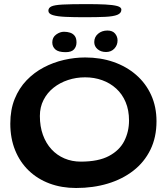

<svg xmlns="http://www.w3.org/2000/svg" viewBox="-20 -882 829 954"><path d="M358.1 52.1Q286.1 52.1 226.2 29.8Q166.3 7.4 122.7 -34.5Q79.1 -76.5 55.2 -135.5Q31.2 -194.6 31.2 -267.8Q31.2 -336.8 52.9 -390.4Q74.6 -443.9 112 -482.9Q149.4 -521.8 197.2 -547Q245 -572.2 297.9 -584.3Q350.9 -596.5 403.2 -596.5Q479.4 -596.5 544 -574.1Q608.6 -551.6 656.6 -509.8Q704.6 -468 731.1 -409.7Q757.6 -351.4 757.6 -279.4Q757.6 -199.9 727.4 -138.2Q697.2 -76.4 642.8 -34.1Q588.3 8.3 515.7 30.2Q443.1 52.1 358.1 52.1ZM381.3 -78.9Q468.9 -78.9 521.5 -107Q574.1 -135 597.6 -181.6Q621.1 -228.1 621.1 -283.3Q621.1 -334.6 604.3 -374.5Q587.6 -414.4 557.5 -441.8Q527.4 -469.3 487.8 -483.5Q448.2 -497.8 402.8 -497.8Q358.2 -497.8 317.9 -484.4Q277.5 -471.1 246.1 -446.1Q214.6 -421.1 196.4 -385.4Q178.1 -349.8 178.1 -305.8Q178.1 -253.5 193.3 -211.6Q208.5 -169.8 235.8 -140.2Q263 -110.6 300.2 -94.8Q337.5 -78.9 381.3 -78.9ZM306 -622.8Q270.1 -622.8 254.9 -636.5Q239.8 -650.3 239.8 -671.2Q239.8 -696.4 258.9 -710.3Q278 -724.2 298.1 -724.2Q314.3 -724.2 328.6 -719.6Q342.8 -714.9 351.5 -703.4Q360.1 -691.9 360.1 -671Q360.1 -650.8 347.8 -636.8Q335.5 -622.8 306 -622.8ZM506.8 -623.6Q481.3 -623.6 464.8 -637.7Q448.3 -651.8 448.3 -672.8Q448.3 -698.1 467.2 -714.2Q486.2 -730.3 513.7 -730.3Q539.1 -730.3 551.6 -715.3Q564.1 -700.4 564.1 -681.2Q564.1 -657.5 548.3 -640.6Q532.5 -623.6 506.8 -623.6ZM399.9 -796.4Q346.9 -796.4 306.5 -798.2Q266 -799.9 243.2 -806.7Q220.4 -813.5 220.4 -828.6Q220.4 -842.9 235.2 -850Q249.9 -857.1 291 -859.4Q332.1 -861.6 411.3 -861.6Q464.2 -861.6 502.7 -859.7Q541.2 -857.8 562.2 -852.1Q583.1 -846.3 583.1 -834.2Q583.1 -816.4 563 -808.3Q542.8 -800.2 502.3 -798.3Q461.8 -796.4 399.9 -796.4Z"/></svg>

Font: Gluten Thin
Style: Regular
Weight: 100
Designer: Tyler Finck
Foundry: Etcetera Type Company
Version: Version 1.300